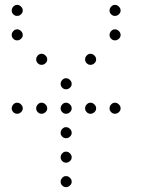

<svg xmlns="http://www.w3.org/2000/svg" viewBox="-20 -693 640 785"><path d="M49 -673Q41 -673 34.5 -666Q28 -659 28 -651V-649Q28 -641 34.5 -634.5Q41 -628 49 -628H51Q59 -628 66 -634.5Q73 -641 73 -649V-651Q73 -659 66 -666Q59 -673 51 -673ZM449 -673Q441 -673 434.5 -666Q428 -659 428 -651V-649Q428 -641 434.5 -634.5Q441 -628 449 -628H451Q459 -628 466 -634.5Q473 -641 473 -649V-651Q473 -659 466 -666Q459 -673 451 -673ZM49 -573Q41 -573 34.5 -566Q28 -559 28 -551V-549Q28 -541 34.5 -534.5Q41 -528 49 -528H51Q59 -528 66 -534.5Q73 -541 73 -549V-551Q73 -559 66 -566Q59 -573 51 -573ZM449 -573Q441 -573 434.5 -566Q428 -559 428 -551V-549Q428 -541 434.5 -534.5Q441 -528 449 -528H451Q459 -528 466 -534.5Q473 -541 473 -549V-551Q473 -559 466 -566Q459 -573 451 -573ZM149 -473Q141 -473 134.5 -466Q128 -459 128 -451V-449Q128 -441 134.5 -434.5Q141 -428 149 -428H151Q159 -428 166 -434.5Q173 -441 173 -449V-451Q173 -459 166 -466Q159 -473 151 -473ZM349 -473Q341 -473 334.5 -466Q328 -459 328 -451V-449Q328 -441 334.5 -434.5Q341 -428 349 -428H351Q359 -428 366 -434.5Q373 -441 373 -449V-451Q373 -459 366 -466Q359 -473 351 -473ZM249 -373Q241 -373 234.5 -366Q228 -359 228 -351V-349Q228 -341 234.5 -334.5Q241 -328 249 -328H251Q259 -328 266 -334.5Q273 -341 273 -349V-351Q273 -359 266 -366Q259 -373 251 -373ZM49 -273Q41 -273 34.5 -266Q28 -259 28 -251V-249Q28 -241 34.5 -234.5Q41 -228 49 -228H51Q59 -228 66 -234.5Q73 -241 73 -249V-251Q73 -259 66 -266Q59 -273 51 -273ZM149 -273Q141 -273 134.5 -266Q128 -259 128 -251V-249Q128 -241 134.5 -234.5Q141 -228 149 -228H151Q159 -228 166 -234.5Q173 -241 173 -249V-251Q173 -259 166 -266Q159 -273 151 -273ZM249 -273Q241 -273 234.5 -266Q228 -259 228 -251V-249Q228 -241 234.5 -234.5Q241 -228 249 -228H251Q259 -228 266 -234.5Q273 -241 273 -249V-251Q273 -259 266 -266Q259 -273 251 -273ZM349 -273Q341 -273 334.5 -266Q328 -259 328 -251V-249Q328 -241 334.5 -234.5Q341 -228 349 -228H351Q359 -228 366 -234.5Q373 -241 373 -249V-251Q373 -259 366 -266Q359 -273 351 -273ZM449 -273Q441 -273 434.5 -266Q428 -259 428 -251V-249Q428 -241 434.5 -234.5Q441 -228 449 -228H451Q459 -228 466 -234.5Q473 -241 473 -249V-251Q473 -259 466 -266Q459 -273 451 -273ZM249 -173Q241 -173 234.5 -166Q228 -159 228 -151V-149Q228 -141 234.5 -134.5Q241 -128 249 -128H251Q259 -128 266 -134.5Q273 -141 273 -149V-151Q273 -159 266 -166Q259 -173 251 -173ZM249 -73Q241 -73 234.5 -66Q228 -59 228 -51V-49Q228 -41 234.5 -34.5Q241 -28 249 -28H251Q259 -28 266 -34.5Q273 -41 273 -49V-51Q273 -59 266 -66Q259 -73 251 -73ZM249 27Q241 27 234.5 34Q228 41 228 49V51Q228 59 234.5 65.5Q241 72 249 72H251Q259 72 266 65.5Q273 59 273 51V49Q273 41 266 34Q259 27 251 27Z"/></svg>

Font: Doto Rounded Light
Style: Regular
Weight: 300
Monospace: yes
Version: Version 1.000